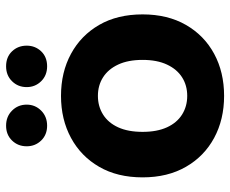

<svg xmlns="http://www.w3.org/2000/svg" viewBox="-84 -674 770 643"><g transform="rotate(-90 301.5 -353.0)"><path d="M301.4 12Q222.4 12 160.7 -21.3Q99 -54.6 63.8 -115.9Q28.5 -177.2 28.5 -260.9Q28.5 -345.4 63.8 -406.3Q99 -467.3 160.7 -500.7Q222.4 -534.2 301.4 -534.2Q380.7 -534.2 442.3 -500.7Q503.9 -467.3 539.1 -406.3Q574.3 -345.4 574.3 -260.9Q574.3 -177.2 539.1 -115.9Q503.9 -54.6 442.3 -21.3Q380.7 12 301.4 12ZM301.4 -111.5Q336.6 -111.5 363.7 -128.8Q390.8 -146.1 406.3 -179.4Q421.9 -212.6 421.9 -260.9Q421.9 -309.6 406.3 -342.8Q390.8 -376 363.7 -393.3Q336.6 -410.6 301.4 -410.6Q266.3 -410.6 238.8 -393.3Q211.3 -376 196.1 -342.8Q180.9 -309.6 180.9 -260.9Q180.9 -212.6 196.1 -179.4Q211.3 -146.1 238.8 -128.8Q266.3 -111.5 301.4 -111.5ZM201.6 -580.7Q171.2 -580.7 151.9 -600.6Q132.6 -620.6 132.6 -649.1Q132.6 -678.3 151.9 -698.2Q171.2 -718.1 201.6 -718.1Q232 -718.1 252 -698.2Q272.1 -678.3 272.1 -649.1Q272.1 -620.6 252 -600.6Q232 -580.7 201.6 -580.7ZM400.5 -580.7Q370.1 -580.7 350.5 -600.6Q330.8 -620.6 330.8 -649.1Q330.8 -678.3 350.5 -698.2Q370.1 -718.1 400.5 -718.1Q431.6 -718.1 450.6 -698.2Q469.6 -678.3 469.6 -649.1Q469.6 -620.6 450.6 -600.6Q431.6 -580.7 400.5 -580.7Z"/></g></svg>

Font: TikTok Sans Light
Style: Regular
Weight: 300
Version: Version 4.000